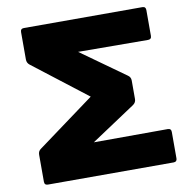

<svg xmlns="http://www.w3.org/2000/svg" viewBox="-88 -858 976 987"><g transform="rotate(-10 400.0 -365.0)"><path d="M83 -611V-754Q83 -772 101 -772H719Q737 -772 737 -754V-619Q737 -601 719 -601L354 -603L585 -438Q600 -428 600 -410V-313Q600 -296 585 -285L353 -131L739 -132Q757 -132 757 -114V24Q757 42 739 42H83Q65 42 65 24V-117Q65 -136 80 -146L378 -365L97 -582Q83 -593 83 -611Z"/></g></svg>

Font: LINE Seed JP_TTF ExtraBold
Style: Regular
Weight: 800
Designer: LY Corporation & Fontrix & Fontworks
Version: Version 1.015